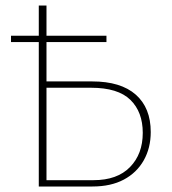

<svg xmlns="http://www.w3.org/2000/svg" viewBox="-20 -678 626 698"><path d="M121 0V-658H149V-23H320Q406 -23 452.5 -70.5Q499 -118 499 -195Q499 -271 454 -315Q409 -359 311 -359H139V-382H315Q419 -382 473.5 -334Q528 -286 528 -198Q528 -140 502.5 -95Q477 -50 430 -25Q383 0 316 0ZM20 -525V-548H367V-525Z"/></svg>

Font: Ysabeau Office Thin
Style: Regular
Weight: 250
Designer: Christian Thalmann (Catharsis Fonts)
Version: Version 2.001;gftools[0.9.30]; featfreeze: tnum,lnum,ss02